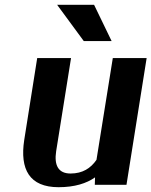

<svg xmlns="http://www.w3.org/2000/svg" viewBox="-20 -770 631 800"><path d="M81 -187C62 -64 103 10 224 10C291 10 341 -6 376 -31L375 0H507L591 -528H450L382 -104C358 -69 324 -47 274 -47C223 -47 205 -81 214 -140L276 -528H135ZM218 -750 329 -599H445L372 -750Z"/></svg>

Font: Aerodynamic
Style: Obl
Weight: 500
Designer: Google
Version: Version 2.000980; 2014